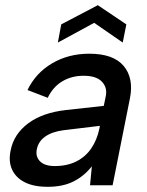

<svg xmlns="http://www.w3.org/2000/svg" viewBox="-20 -714 567 740"><path d="M327 0 334 -73Q304 -35 263 -14.5Q222 6 164 6Q110 6 75.5 -11.5Q41 -29 26.5 -60.5Q12 -92 21 -134Q33 -197 88.5 -238.5Q144 -280 235 -290L380 -306L388 -345Q394 -377 372.5 -399.5Q351 -422 302 -422Q256 -422 220 -400.5Q184 -379 164 -337L86 -367Q118 -433 181 -470Q244 -507 324 -507Q417 -507 456.5 -460Q496 -413 481 -336L414 0ZM365 -229 224 -212Q180 -206 154 -187.5Q128 -169 122 -139Q116 -111 134 -92.5Q152 -74 191 -74Q239 -74 274.5 -92Q310 -110 332 -142.5Q354 -175 363 -218ZM453 -550 343 -626 203 -550 216 -620 357 -694 467 -620Z"/></svg>

Font: Albert Sans Medium
Style: Italic
Weight: 500
Italic angle: -11.25°
Designer: Andreas Rasmussen
Foundry: a.Foundry
Version: Version 1.025